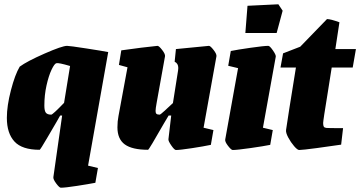

<svg xmlns="http://www.w3.org/2000/svg" viewBox="-20 -691 1681 896"><path d="M391 82 437 93 425 162Q394 168 339 176.5Q284 185 264 185Q257 185 242.5 165.5Q228 146 229 136L270 -152H261Q258 -147 254 -140Q250 -133 245 -124Q236 -109 202 -50.5Q168 8 165 8Q83 8 47.5 -30.5Q12 -69 12 -141Q12 -197 31 -270Q50 -343 72 -380Q106 -405 188 -441Q270 -477 293 -477Q305 -477 382.5 -465Q460 -453 485 -448ZM279 -211 307 -383Q253 -399 243 -396Q234 -394 220.5 -365.5Q207 -337 197 -292Q187 -247 187 -198Q187 -174 194 -165Q201 -156 219 -156Q226 -156 279 -211Z M990 -428 930 -95 976 -84 964 -15Q931 -8 875.5 0.5Q820 9 801 9Q794 9 779.5 -12Q765 -33 766 -41L779 -152H767Q748 -120 745 -115Q675 8 671 8Q597 8 562.5 -17Q528 -42 528 -97Q528 -125 533 -150L575 -377L535 -388L546 -456Q587 -462 639.5 -468.5Q692 -475 715 -477Q722 -477 737 -457.5Q752 -438 750 -428L711 -211Q706 -184 706 -173Q706 -163 710.5 -159.5Q715 -156 726 -156Q728 -156 747 -173Q766 -190 787 -210L811 -362Q812 -367 812 -374Q812 -395 795 -403L801 -462L955 -477Q962 -477 977 -457.5Q992 -438 990 -428Z M1031 -40 1091 -373 1045 -384 1057 -453Q1086 -459 1149 -468Q1212 -477 1232 -477Q1239 -477 1253.5 -456Q1268 -435 1267 -427L1207 -95L1253 -84L1241 -15Q1212 -9 1149 0Q1086 9 1066 9Q1059 9 1044 -10.5Q1029 -30 1031 -40ZM1135 -664 1279 -671 1299 -641 1271 -537H1125Z M1315 -85Q1323 -142 1361 -376H1289L1301 -442L1381 -473L1506 -602Q1523 -602 1564 -587L1545 -462H1641L1626 -376H1528L1510 -262Q1488 -128 1488 -117Q1488 -105 1491 -100Q1494 -95 1503 -94Q1509 -93 1581 -93L1572 -16Q1526 -9 1458.5 0Q1391 9 1376 9Q1368 9 1352.5 -9Q1337 -27 1325 -49.5Q1313 -72 1315 -85Z"/></svg>

Font: Grenze Black
Style: Italic
Weight: 900
Italic angle: -10°
Designer: Renata Polastri
Foundry: Omnibus-Type
Version: Version 1.002; ttfautohint (v1.8)